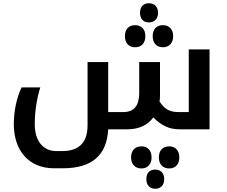

<svg xmlns="http://www.w3.org/2000/svg" viewBox="-20 -796 1395 1182"><path d="M897 -658C930 -658 953 -680 953 -717C953 -755 930 -776 897 -776C866 -776 842 -758 842 -717C842 -676 866 -658 897 -658ZM812 -505C851 -505 875 -532 875 -573C875 -615 851 -641 812 -641C774 -641 749 -618 749 -573C749 -530 774 -505 812 -505ZM983 -505C1022 -505 1046 -532 1046 -573C1046 -615 1022 -641 983 -641C943 -641 920 -616 920 -573C920 -531 944 -505 983 -505ZM1082 0H1270V-492H1142V-106H1080C1026 -106 995 -122 962 -171C964 -182 965 -194 965 -207V-414H837V-222C837 -146 805 -106 739 -106H646V-414H519V-25C519 78 470 134 363 134H326C245 134 194 71 194 -31C194 -110 207 -192 228 -258H113C82 -195 65 -110 65 -32C65 132 158 240 313 240H367C547 240 638 159 646 0H764C836 0 889 -26 924 -73C974 -22 1024 0 1082 0ZM851 241C889 241 913 215 913 173C913 131 890 105 851 105C812 105 787 130 787 173C787 217 813 241 851 241ZM1022 241C1060 241 1084 215 1084 173C1084 131 1060 105 1022 105C981 105 958 131 958 173C958 216 983 241 1022 241ZM936 366C969 366 991 344 991 307C991 270 969 248 936 248C905 248 881 265 881 307C881 347 905 366 936 366Z"/></svg>

Font: Noto Kufi Arabic SemiBold
Style: Regular
Weight: 600
Designer: Monotype Design Team, David Williams, Khaled Hosny
Foundry: Google LLC
Version: Version 2.109